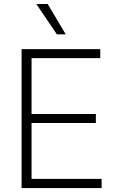

<svg xmlns="http://www.w3.org/2000/svg" viewBox="-20 -957 596 977"><path d="M89.8 -707H490.2V-661.1H140.6V-377H467.8V-331.1H140.6V-46.9H497.1V0H89.8ZM165 -936.5H222.7L314.5 -782.2H269.5Z"/></svg>

Font: Pretendard ExtraLight
Style: Regular
Weight: 200
Designer: Base glyphs from Inter by Rasmus Andersson; Hangeul glyphs from Noto Sans CJK(Source Han Sans) by Jang Soo-young and Kan
Foundry: Kil Hyung-jin
Version: Version 1.309